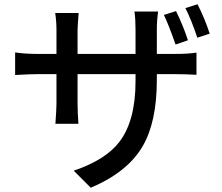

<svg xmlns="http://www.w3.org/2000/svg" viewBox="-20 -821 1040 901"><path d="M804 -612Q769 -711 749 -751L806 -769Q839 -702 862 -632ZM803 -568Q864 -568 902 -574V-470Q854 -473 804 -473H716V-446Q716 -248 649 -134Q578 -13 406 60L326 -20Q476 -71 540 -155Q616 -254 616 -440V-473H344V-335Q344 -296 348 -240H240Q245 -310 245 -335V-473H154Q119 -473 51 -469V-575Q97 -568 154 -568H245V-681Q245 -721 239 -760H349Q344 -695 344 -681V-568H616V-682Q616 -732 611 -767H722Q716 -725 716 -682V-568ZM907 -801Q942 -732 964 -663L906 -644Q876 -733 850 -783Z"/></svg>

Font: Noto Sans S Chinese Medium
Style: Regular
Weight: 500
Designer: Ryoko NISHIZUKA  (kana & ideographs); Paul D. Hunt (Latin, Greek & Cyrillic); Wenlong ZHANG  (bopomofo); Sandoll Communi
Foundry: Adobe Systems Incorporated
Version: Version 1.000;PS 1;hotconv 1.0.78;makeotf.lib2.5.61930